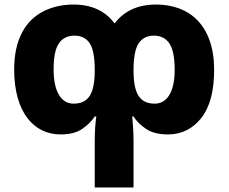

<svg xmlns="http://www.w3.org/2000/svg" viewBox="-20 -579 1001 841"><path d="M664.1 -559.1C584 -559.1 523.4 -531.2 481.9 -476.1C441.4 -531.2 381.3 -559.1 301.8 -559.1C253.4 -559.1 209.5 -549.3 169.9 -529.3C91.3 -489.3 42 -405.8 42 -274.9C42 -86.9 128.4 9.8 245.1 9.8C284.7 9.8 315.9 2 339.8 -14.2C363.3 -30.3 381.8 -48.3 395 -68.8H401.9C397.9 -39.6 395 -8.3 395 37.1V242.2H564.9V37.1C564.9 -7.3 561.5 -38.1 559.1 -68.8H564.9C577.6 -48.3 596.2 -30.3 620.1 -14.2C644 2 675.8 9.8 715.8 9.8C774.9 9.8 823.2 -14.2 861.3 -61.5C898.9 -108.9 918 -179.7 918 -272.9C918 -467.3 810.5 -559.1 664.1 -559.1ZM306.2 -422.9C335.4 -422.9 357.4 -412.1 372.6 -390.1C387.7 -368.2 395 -328.1 395 -271C395 -169.4 368.7 -125 301.8 -125C250.5 -125 214.8 -173.8 214.8 -274.9C214.8 -329.6 222.7 -368.2 238.8 -390.1C254.4 -412.1 276.9 -422.9 306.2 -422.9ZM654.8 -422.9C683.6 -422.9 706.1 -411.6 721.7 -389.2C737.3 -366.2 745.1 -327.6 745.1 -272.9C745.1 -173.3 709.5 -125 658.2 -125C591.3 -125 564.9 -169.4 564.9 -271C564.9 -328.1 572.8 -368.2 587.9 -390.1C603 -412.1 625.5 -422.9 654.8 -422.9Z"/></svg>

Font: Noto Reveo Sans
Style: Regular
Weight: 800
Designer: Monotype Design Team
Foundry: Monotype Imaging Inc.
Version: Version 2.007